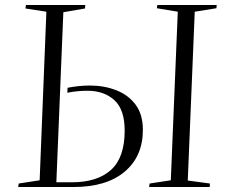

<svg xmlns="http://www.w3.org/2000/svg" viewBox="-20 -750 906 770"><path d="M166 -703 82 -716 84 -730H322L321 -716L234 -701L206 -19H269Q370 -19 425 -68.5Q480 -118 480 -226Q480 -311 438.5 -348.5Q397 -386 331 -386Q309 -386 289.5 -384Q270 -382 250 -378L251 -398Q271 -402 294 -404.5Q317 -407 341 -407Q398 -407 446.5 -388Q495 -369 524 -330Q553 -291 553 -229Q553 -123 480 -61.5Q407 0 275 0H53L55 -14L139 -27ZM693 -703 609 -717 611 -730H849L848 -717L761 -703L733 -26L822 -14L821 0H578L580 -14L665 -27Z"/></svg>

Font: Literata 72pt Light
Style: Italic
Weight: 300
Italic angle: -2°
Designer: Latin by Veronika Burian and Jose Scaglione. Greek by Irene Vlachou. Cyrillic by Vera Evstafieva
Foundry: TypeTogether
Version: Version 3.002